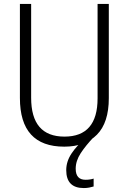

<svg xmlns="http://www.w3.org/2000/svg" viewBox="-20 -734 653 974"><path d="M364 122Q364 82 389.5 43Q415 4 457 -40L408 -26Q370 4 343 44.5Q316 85 316 129Q316 220 405 220Q420 220 432.5 217.5Q445 215 455 212V172Q437 178 414 178Q364 178 364 122ZM532 -714H475V-235Q475 -41 307 -41Q138 -41 138 -238V-714H81V-237Q81 10 306 10Q412 10 472 -51Q532 -112 532 -236Z"/></svg>

Font: Noto Sans UI SemiCondensed Light
Style: Regular
Weight: 300
Width: 4
Designer: Monotype Design Team
Foundry: Monotype Imaging Inc.
Version: Version 1.901